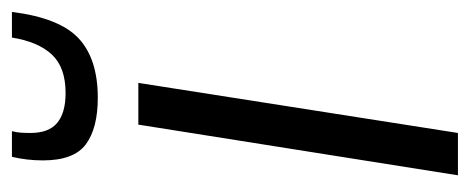

<svg xmlns="http://www.w3.org/2000/svg" viewBox="-253 -535 788 322"><g transform="rotate(-90 141.0 -374.0)"><path d="M79 0H8L93 -536H163ZM138 -604Q87 -604 60 -624Q33 -644 33 -696Q33 -723 39 -748H82Q80 -740 79.5 -733Q79 -726 79 -717Q79 -686 96 -672Q113 -658 146 -658Q189 -658 210.5 -681Q232 -704 239 -748H282Q272 -668 237.5 -636Q203 -604 138 -604Z"/></g></svg>

Font: Georama SemiCondensed
Style: Italic
Weight: 400
Width: 4
Italic angle: -9°
Designer: Jean-Baptiste Levee
Foundry: Production Type
Version: Version 1.000